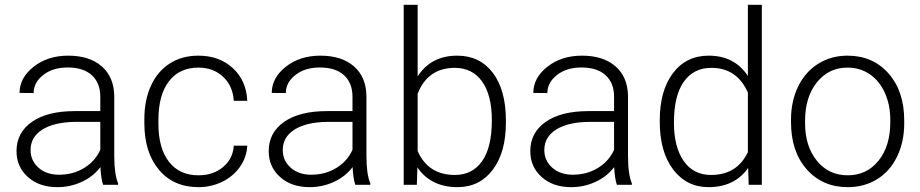

<svg xmlns="http://www.w3.org/2000/svg" viewBox="-20 -770 3832 800"><path d="M48.8 -140.1Q48.8 -217.3 113 -262.2Q177.2 -307.1 292 -307.1H397.9V-367.2Q397.9 -423.8 363 -456.3Q328.1 -488.8 261.2 -488.8Q200.2 -488.8 160.2 -457.5Q120.1 -426.3 120.1 -382.3L61.5 -382.8Q61.5 -445.8 120.1 -491.9Q178.7 -538.1 264.2 -538.1Q352.5 -538.1 403.6 -493.9Q454.6 -449.7 456.1 -370.6V-120.6Q456.1 -43.9 472.2 -5.9V0H409.7Q400.9 -24.9 398.4 -73.7Q367.7 -33.7 320.1 -12Q272.5 9.8 219.2 9.8Q143.1 9.8 95.9 -32.7Q48.8 -75.2 48.8 -140.1ZM107.4 -145Q107.4 -100.6 140.4 -71.3Q173.3 -42 226.1 -42Q284.7 -42 330.8 -70.3Q377 -98.6 397.9 -146V-262.2H293.5Q206.1 -261.2 156.7 -230.2Q107.4 -199.2 107.4 -145Z M581.5 -256.8V-274.4Q581.5 -352.5 608.9 -412.6Q636.2 -472.7 687.3 -505.4Q738.3 -538.1 806.6 -538.1Q893.6 -538.1 950 -486.3Q1006.3 -434.6 1010.3 -350.1H954.1Q950.2 -412.1 909.4 -450.2Q868.7 -488.3 806.6 -488.3Q727.5 -488.3 683.8 -431.2Q640.1 -374 640.1 -271V-253.9Q640.1 -152.8 683.8 -96.2Q727.5 -39.6 807.1 -39.6Q868.2 -39.6 909.4 -74Q950.7 -108.4 954.1 -163.1H1010.3Q1007.8 -114.7 980 -75Q952.1 -35.2 906 -12.7Q859.9 9.8 807.1 9.8Q703.1 9.8 642.3 -62.5Q581.5 -134.8 581.5 -256.8Z M1099.6 -140.1Q1099.6 -217.3 1163.8 -262.2Q1228 -307.1 1342.8 -307.1H1448.7V-367.2Q1448.7 -423.8 1413.8 -456.3Q1378.9 -488.8 1312 -488.8Q1251 -488.8 1210.9 -457.5Q1170.9 -426.3 1170.9 -382.3L1112.3 -382.8Q1112.3 -445.8 1170.9 -491.9Q1229.5 -538.1 1314.9 -538.1Q1403.3 -538.1 1454.3 -493.9Q1505.4 -449.7 1506.8 -370.6V-120.6Q1506.8 -43.9 1522.9 -5.9V0H1460.4Q1451.7 -24.9 1449.2 -73.7Q1418.5 -33.7 1370.8 -12Q1323.2 9.8 1270 9.8Q1193.8 9.8 1146.7 -32.7Q1099.6 -75.2 1099.6 -140.1ZM1158.2 -145Q1158.2 -100.6 1191.2 -71.3Q1224.1 -42 1276.9 -42Q1335.4 -42 1381.6 -70.3Q1427.7 -98.6 1448.7 -146V-262.2H1344.2Q1256.8 -261.2 1207.5 -230.2Q1158.2 -199.2 1158.2 -145Z M1662.1 0V-750H1720.2V-451.7Q1775.9 -538.1 1885.3 -538.1Q1979 -538.1 2033.4 -466.6Q2087.9 -395 2087.9 -267.6V-258.8Q2087.9 -135.3 2033.2 -62.7Q1978.5 9.8 1886.2 9.8Q1775.9 9.8 1719.2 -72.3L1716.8 0ZM1720.2 -140.6Q1764.2 -41 1875.5 -41Q1947.8 -41 1988.5 -98.1Q2029.3 -155.3 2029.3 -269Q2029.3 -373.5 1988.8 -430.4Q1948.2 -487.3 1874.5 -487.3Q1818.4 -487.3 1779.3 -459.7Q1740.2 -432.1 1720.2 -378.9Z M2189.5 -140.1Q2189.5 -217.3 2253.7 -262.2Q2317.9 -307.1 2432.6 -307.1H2538.6V-367.2Q2538.6 -423.8 2503.7 -456.3Q2468.8 -488.8 2401.9 -488.8Q2340.8 -488.8 2300.8 -457.5Q2260.7 -426.3 2260.7 -382.3L2202.1 -382.8Q2202.1 -445.8 2260.7 -491.9Q2319.3 -538.1 2404.8 -538.1Q2493.2 -538.1 2544.2 -493.9Q2595.2 -449.7 2596.7 -370.6V-120.6Q2596.7 -43.9 2612.8 -5.9V0H2550.3Q2541.5 -24.9 2539.1 -73.7Q2508.3 -33.7 2460.7 -12Q2413.1 9.8 2359.9 9.8Q2283.7 9.8 2236.6 -32.7Q2189.5 -75.2 2189.5 -140.1ZM2248 -145Q2248 -100.6 2281 -71.3Q2314 -42 2366.7 -42Q2425.3 -42 2471.4 -70.3Q2517.6 -98.6 2538.6 -146V-262.2H2434.1Q2346.7 -261.2 2297.4 -230.2Q2248 -199.2 2248 -145Z M2729 -262.2V-269Q2729 -392.1 2783.9 -465.1Q2838.9 -538.1 2933.1 -538.1Q3040 -538.1 3096.2 -453.6V-750H3154.3V0H3099.6L3097.2 -70.3Q3041 9.8 2932.1 9.8Q2840.8 9.8 2784.9 -63.7Q2729 -137.2 2729 -262.2ZM2788.1 -258.8Q2788.1 -157.7 2828.6 -99.4Q2869.1 -41 2942.9 -41Q3050.8 -41 3096.2 -136.2V-384.3Q3050.8 -487.3 2943.8 -487.3Q2870.1 -487.3 2829.1 -429.4Q2788.1 -371.6 2788.1 -258.8Z M3275.9 -260.3V-272Q3275.9 -348.1 3305.4 -409.2Q3335 -470.2 3388.9 -504.2Q3442.9 -538.1 3511.2 -538.1Q3616.7 -538.1 3682.1 -464.1Q3747.6 -390.1 3747.6 -268.1V-255.9Q3747.6 -179.2 3718 -117.9Q3688.5 -56.6 3634.8 -23.4Q3581.1 9.8 3512.2 9.8Q3407.2 9.8 3341.6 -64.2Q3275.9 -138.2 3275.9 -260.3ZM3334.5 -255.9Q3334.5 -161.1 3383.5 -100.3Q3432.6 -39.6 3512.2 -39.6Q3591.3 -39.6 3640.4 -100.3Q3689.5 -161.1 3689.5 -260.7V-272Q3689.5 -332.5 3667 -382.8Q3644.5 -433.1 3604 -460.7Q3563.5 -488.3 3511.2 -488.3Q3433.1 -488.3 3383.8 -427Q3334.5 -365.7 3334.5 -266.6Z"/></svg>

Font: Roboto Light
Style: Regular
Weight: 300
Designer: Google
Version: Version 2.137; 2017